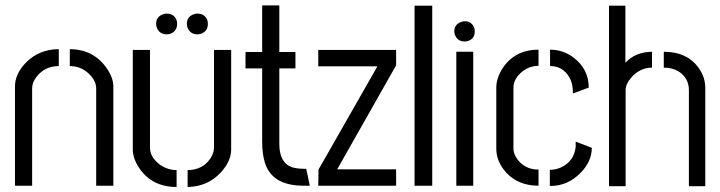

<svg xmlns="http://www.w3.org/2000/svg" viewBox="-20 -708 2745 732"><path d="M37.1 0V-378.9Q37.1 -425.8 79.1 -469.7Q129.9 -520.5 204.1 -520.5V-456.1Q151.4 -456.1 119.1 -415Q102.5 -393.6 102.5 -371.1V0ZM246.1 -456.1V-520.5Q335.9 -520.5 386.7 -448.2Q412.1 -411.1 412.1 -378.9V0H346.7V-371.1Q346.7 -402.3 314.5 -430.7Q285.2 -456.1 246.1 -456.1Z M575.2 -617.2Q575.2 -643.6 600.6 -653.3Q608.4 -656.2 615.2 -656.2Q643.6 -656.2 653.3 -630.9Q655.3 -624 655.3 -617.2Q655.3 -588.9 628.9 -579.1Q622.1 -577.1 615.2 -577.1Q588.9 -577.1 578.1 -601.6Q575.2 -609.4 575.2 -617.2ZM692.4 -617.2Q692.4 -643.6 717.8 -653.3Q725.6 -656.2 732.4 -656.2Q760.7 -656.2 770.5 -630.9Q772.5 -624 772.5 -617.2Q772.5 -588.9 746.1 -579.1Q739.3 -577.1 732.4 -577.1Q706.1 -577.1 695.3 -601.6Q692.4 -609.4 692.4 -617.2ZM486.3 -137.7V-517.6H551.8V-145.5Q551.8 -108.4 589.8 -80.1Q619.1 -59.6 653.3 -59.6V4.9Q559.6 4.9 510.7 -67.4Q486.3 -104.5 486.3 -137.7ZM695.3 4.9V-59.6Q752.9 -59.6 783.2 -105.5Q795.9 -126 795.9 -145.5V-517.6H861.3V-137.7Q861.3 -93.8 821.3 -49.8Q770.5 3.9 695.3 4.9Z M916 -447.3V-509.8H979.5V-687.5H1044.9V-509.8H1106.4V-447.3H1044.9V-159.2Q1044.9 -86.9 1093.8 -70.3Q1113.3 -64.5 1138.7 -64.5H1147.5L1161.1 0H1134.8Q1015.6 -1 989.3 -89.8Q979.5 -122.1 979.5 -168.9V-447.3Z M1193.4 0 1194.3 -61.5 1418.9 -455.1H1193.4V-517.6H1490.2V-459L1265.6 -62.5H1490.2V0Z M1560.5 0V-686.5H1627.9V0Z M1711.9 -587.9Q1711.9 -614.3 1737.3 -624Q1745.1 -627 1752 -627Q1778.3 -627 1788.1 -601.6Q1790 -594.7 1790 -587.9Q1790 -560.5 1764.6 -551.8Q1757.8 -549.8 1752 -549.8Q1724.6 -549.8 1714.8 -574.2Q1711.9 -581.1 1711.9 -587.9ZM1719.7 0V-510.7H1784.2V0Z M1872.1 -141.6Q1872.1 -90.8 1911.1 -48.8Q1957 0 2033.2 0V-61.5Q1978.5 -61.5 1949.2 -105.5Q1937.5 -124 1937.5 -141.6V-373Q1937.5 -408.2 1971.7 -435.5Q1999 -457 2033.2 -457V-518.6Q1941.4 -518.6 1894.5 -445.3Q1873 -410.2 1872.1 -376ZM2077.1 -456.1Q2125 -456.1 2149.4 -415Q2161.1 -396.5 2163.1 -372.1Q2164.1 -367.2 2164.1 -351.6L2224.6 -374Q2224.6 -444.3 2167 -488.3Q2127 -518.6 2077.1 -518.6ZM2076.2 1Q2144.5 2 2195.3 -50.8Q2236.3 -93.8 2236.3 -144.5L2174.8 -168V-148.4Q2168.9 -93.8 2120.1 -70.3Q2098.6 -60.5 2076.2 -60.5Z M2301.8 2V-686.5H2364.3V-468.8Q2402.3 -509.8 2465.8 -510.7V-450.2Q2418.9 -450.2 2384.8 -410.2Q2365.2 -386.7 2365.2 -364.3V2ZM2510.7 -450.2V-510.7Q2601.6 -510.7 2645.5 -446.3Q2668.9 -412.1 2668.9 -373V2H2606.4V-364.3Q2606.4 -410.2 2567.4 -435.5Q2543 -450.2 2510.7 -450.2Z"/></svg>

Font: Post No Bills Colombo Medium
Style: Regular
Weight: 500
Designer: Kosala Senevirathne, Siva Puranthara, Lasantha Premarathna, Tharique Azeez
Foundry: Mooniak
Version: Version 1.220 ; ttfautohint (v1.6)